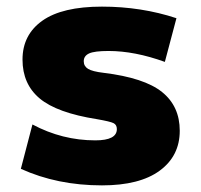

<svg xmlns="http://www.w3.org/2000/svg" viewBox="-20 -550 606 580"><path d="M478 -363Q387 -396 308 -396Q265 -396 249 -388.5Q233 -381 233 -365Q233 -350 246 -342Q259 -334 293 -330Q416 -315 469.5 -272Q523 -229 523 -155Q523 -79 462.5 -34.5Q402 10 288 10Q153 10 43 -40L78 -174Q168 -126 268 -126Q333 -126 333 -160Q333 -173 323 -178Q313 -183 273 -190Q152 -209 100 -252.5Q48 -296 48 -370Q48 -445 108 -487.5Q168 -530 288 -530Q407 -530 513 -495Z"/></svg>

Font: Mplus 1p Black
Style: Regular
Weight: 900
Version: Version 1.061